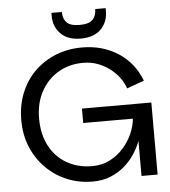

<svg xmlns="http://www.w3.org/2000/svg" viewBox="-59 -949 894 1009"><g transform="rotate(-5 387.5 -444.0)"><path d="M612 -465Q602 -494 582.5 -521Q563 -548 534.5 -570Q506 -592 470.5 -605.5Q435 -619 392 -619Q319 -619 261.5 -585Q204 -551 170.5 -490Q137 -429 137 -347Q137 -265 169 -203.5Q201 -142 259.5 -108Q318 -74 394 -74Q446 -74 487.5 -95.5Q529 -117 559.5 -151.5Q590 -186 607.5 -226.5Q625 -267 628 -304H366V-380H732V0H647V-221L658 -224Q655 -205 643.5 -176Q632 -147 611 -115Q590 -83 558.5 -55.5Q527 -28 485 -10.5Q443 7 389 7Q317 7 254.5 -19Q192 -45 144.5 -92.5Q97 -140 70 -204.5Q43 -269 43 -347Q43 -424 69 -489Q95 -554 142.5 -601Q190 -648 254 -674Q318 -700 393 -700Q502 -700 584 -647Q666 -594 703 -498ZM392 -747Q324 -747 287 -784.5Q250 -822 250 -878V-895H305Q305 -859 324.5 -839Q344 -819 393 -819Q441 -819 461 -839Q481 -859 481 -895H536V-878Q536 -822 499 -784.5Q462 -747 392 -747Z"/></g></svg>

Font: Parkinsans
Style: Regular
Weight: 400
Designer: Red Stone, Indian Type Foundry
Foundry: Indian Type Foundry
Version: Version 1.000